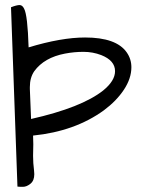

<svg xmlns="http://www.w3.org/2000/svg" viewBox="-20 -597 559 757"><path d="M111.3 -28.3 110.4 17.6Q110.4 45.9 114.3 76.2Q115.2 84 115.2 89.8Q115.2 115.2 100.1 127.4Q85 139.6 70.3 139.6Q55.7 139.6 48.8 138.7L23.4 -568.4Q45.9 -577.1 57.1 -577.1Q68.4 -577.1 75.2 -562.5Q88.9 -537.1 92.8 -410.2Q221.7 -449.2 315.4 -449.2Q438.5 -449.2 479.5 -390.6Q498 -364.3 498 -332Q498 -288.1 468.8 -243.7Q439.5 -199.2 389.6 -162.1Q275.4 -79.1 110.4 -62.5Q111.3 -44.9 111.3 -28.3ZM378.9 -379.9Q345.7 -392.6 309.1 -392.6Q272.5 -392.6 236.3 -385.7Q154.3 -370.1 115.2 -316.4Q97.7 -291 97.7 -253.9Q97.7 -250 97.7 -246.1L102.5 -127.9Q301.8 -172.9 386.7 -240.2Q433.6 -278.3 433.6 -316.4Q433.6 -358.4 378.9 -379.9Z"/></svg>

Font: Architects Daughter
Style: Regular
Weight: 400
Designer: Kimberly Geswein
Foundry: Kimberly Geswein
Version: Version 1.002 2010